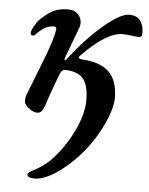

<svg xmlns="http://www.w3.org/2000/svg" viewBox="-52 -470 623 802"><g transform="rotate(5 259.5 -69.0)"><path d="M92 274Q94 265 115 255Q170 227 205 183Q251 129 280.5 63.5Q310 -2 310 -55Q310 -108 293 -137Q271 -174 208 -174Q203 -174 197.5 -168Q192 -162 188 -151Q176 -122 152 -53L140 -17Q133 1 126.5 7.5Q120 14 109 14Q94 14 74.5 -0.5Q55 -15 55 -29Q55 -41 56.5 -48Q58 -55 63 -67Q63 -68 94 -146Q116 -201 130.5 -240Q145 -279 155 -319Q159 -337 159 -340Q159 -351 148 -351Q110 -351 74 -310Q69 -305 64 -305Q54 -305 54 -316Q54 -325 64.5 -344Q75 -363 85 -373Q113 -400 138 -413.5Q163 -427 202 -427Q228 -427 243 -411.5Q258 -396 258 -374Q258 -362 254 -354L205 -223Q205 -222 204.5 -218Q204 -214 206 -214Q210 -214 214 -220Q279 -306 349.5 -366.5Q420 -427 458 -427Q489 -427 504 -407.5Q519 -388 519 -354Q519 -338 506 -338Q498 -338 489.5 -339Q481 -340 473 -341Q464 -342 455.5 -343Q447 -344 438 -344Q369 -344 267 -238Q263 -234 263 -231Q263 -226 275 -224Q356 -220 392 -183Q428 -146 428 -76Q428 -29 392.5 44Q357 117 305 174Q261 223 211 256Q161 289 122 289Q108 289 99.5 285Q91 281 92 274Z"/></g></svg>

Font: EB Garamond SemiBold
Style: Italic
Weight: 600
Italic angle: -17.2°
Designer: Georg Duffner and Octavio Pardo
Foundry: Georg Duffner
Version: Version 1.000